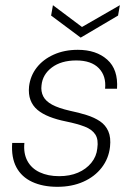

<svg xmlns="http://www.w3.org/2000/svg" viewBox="-20 -708 517 740"><path d="M201 12Q145 12 104 -7Q63 -26 43 -63.5Q23 -101 27 -157H74Q70 -117 85.5 -88Q101 -59 133 -44Q165 -29 208 -29Q249 -29 280.5 -42.5Q312 -56 332 -80.5Q352 -105 355 -136Q360 -170 347.5 -189.5Q335 -209 306.5 -220Q278 -231 234 -240Q199 -247 171 -258Q143 -269 124.5 -284.5Q106 -300 97.5 -322.5Q89 -345 92 -375Q97 -416 121.5 -447.5Q146 -479 187 -497.5Q228 -516 280 -516Q351 -516 393.5 -478Q436 -440 431 -366H385Q390 -415 361 -445Q332 -475 274 -475Q216 -475 180 -448Q144 -421 140 -379Q137 -356 146.5 -337Q156 -318 181 -304.5Q206 -291 250 -281Q284 -274 314 -264.5Q344 -255 365.5 -240.5Q387 -226 397.5 -202Q408 -178 404 -142Q399 -97 372 -62Q345 -27 301 -7.5Q257 12 201 12ZM442 -688 435 -648 291 -563 177 -648 184 -688 296 -604Z"/></svg>

Font: DM Sans ExtraLight
Style: Italic
Weight: 250
Italic angle: -10°
Designer: Colophon Foundry, Jonny Pinhorn
Foundry: Colophon Foundry
Version: Version 4.004;gftools[0.9.30]